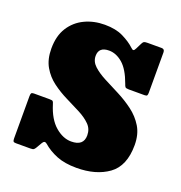

<svg xmlns="http://www.w3.org/2000/svg" viewBox="-106 -633 703 744"><g transform="rotate(20 245.0 -260.5)"><path d="M355 -351Q335.5 -405 308.8 -428Q282 -451 252.5 -451Q210 -451 210 -414Q210 -390.5 229 -373Q248 -355.5 277.5 -340.2Q307 -325 340.2 -308Q373.5 -291 403.2 -268.8Q433 -246.5 451.8 -215.5Q470.5 -184.5 470.5 -140.5Q470.5 -54 419.2 -17.2Q368 19.5 288 19.5Q239.5 19.5 206 6Q172.5 -7.5 148 -29Q137.5 -38 130 -25.5L116 -1.5Q112.5 4.5 109 7.2Q105.5 10 95 10H35.5Q27 10 24.8 6.8Q22.5 3.5 22.5 -5.5V-178.5Q22.5 -187.5 24.5 -191.2Q26.5 -195 35 -195H98.5Q110.5 -195 113.2 -192.5Q116 -190 118.5 -181Q136 -124.5 168 -97Q200 -69.5 234 -69.5Q285 -69.5 285 -113Q285 -139.5 267.2 -157.2Q249.5 -175 221.5 -189.5Q193.5 -204 162 -219.5Q130.5 -235 102.5 -255.8Q74.5 -276.5 56.8 -307Q39 -337.5 39 -382Q39 -434.5 61.2 -469.2Q83.5 -504 120.8 -521.8Q158 -539.5 203 -539.5Q248.5 -539.5 279.2 -524.2Q310 -509 329 -491Q335.5 -484.5 339.5 -484.8Q343.5 -485 348 -494.5L360 -518.5Q363.5 -525.5 367.2 -527.8Q371 -530 382 -530H440Q452.5 -530 452.5 -516.5V-350Q452.5 -342 450.5 -338.8Q448.5 -335.5 440 -335.5H375Q363.5 -335.5 360.5 -339.2Q357.5 -343 355 -351Z"/></g></svg>

Font: Besley* Narrow Heavy
Style: Regular
Weight: 800
Width: 4
Designer: Owen Earl
Foundry: indestructible type*
Version: Version 3.000; ttfautohint (v1.8.3)